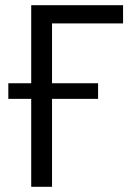

<svg xmlns="http://www.w3.org/2000/svg" viewBox="-20 -718 518 738"><path d="M100 0V-338H12V-398H100V-698H453V-628H180V-398H357V-338H180V0Z"/></svg>

Font: IBM Plex Sans Condensed
Style: Regular
Weight: 400
Width: 3
Designer: Mike Abbink, Paul van der Laan, Pieter van Rosmalen
Foundry: Bold Monday
Version: Version 3.201